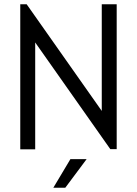

<svg xmlns="http://www.w3.org/2000/svg" viewBox="-20 -700 642 900"><path d="M75 -680H105L457 -180V-680H527V-1H497L145 -501V0H75ZM310 46H386L286 180H230Z"/></svg>

Font: Teachers[wght]
Style: Regular
Weight: 400
Designer: Alfredo Marco Pradil & Chank Diesel
Version: Version 1.000;Glyphs 3.1.2 (3151)